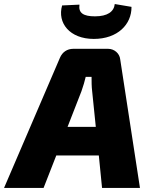

<svg xmlns="http://www.w3.org/2000/svg" viewBox="-65 -932 749 952"><path d="M400 -739C518 -739 588 -811 587 -898L504 -912C500 -874 468 -851 406 -851C349 -851 323 -867 329 -909L243 -905C218 -818 281 -739 400 -739ZM441 0H629L531 -638C528 -667 502 -690 471 -690H299C268 -690 244 -674 232 -645L-45 0H151L214 -161H425ZM270 -303 339 -480C348 -505 355 -530 360 -551H389C389 -528 389 -503 392 -479L410 -303Z"/></svg>

Font: Exo 2 Extra Bold
Style: Italic
Weight: 800
Italic angle: -8°
Designer: Natanael Gama
Version: Version 1.001;PS 001.001;hotconv 1.0.88;makeotf.lib2.5.64775